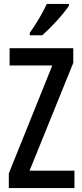

<svg xmlns="http://www.w3.org/2000/svg" viewBox="-20 -960 421 980"><path d="M332 -931V-940H219C198 -895 169 -845 132 -792V-780H196C239 -818 306 -890 332 -931ZM360 0V-89H131L354 -639V-714H29V-626H247L25 -75V0Z"/></svg>

Font: Noto Sans Arabic ExtCond Med
Style: Regular
Weight: 500
Width: 2
Designer: Monotype Design Team, Nadine Chahine, Nizar Qandah and Khaled Hosny
Foundry: Monotype Imaging Inc.
Version: Version 2.012